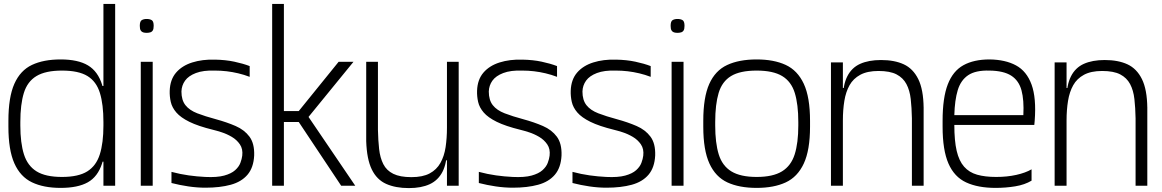

<svg xmlns="http://www.w3.org/2000/svg" viewBox="-20 -950 5945 982"><path d="M290 11Q203 11 143.5 -17.5Q84 -46 53.5 -114.5Q23 -183 23 -302V-332Q23 -453 53.5 -521.5Q84 -590 143.5 -618Q203 -646 290 -646Q379 -646 430 -615.5Q481 -585 502.5 -515.5Q524 -446 524 -328V-300Q524 -182 502 -114Q480 -46 429 -17.5Q378 11 290 11ZM497 -123V-144H512V-123ZM297 -45Q381 -45 426.5 -73.5Q472 -102 490.5 -160.5Q509 -219 509 -308V-326Q509 -416 491 -474.5Q473 -533 427.5 -561Q382 -589 297 -589Q213 -589 166.5 -561Q120 -533 102 -474.5Q84 -416 84 -326V-308Q84 -219 102.5 -160.5Q121 -102 167 -73.5Q213 -45 297 -45ZM497 -490V-510H512V-490ZM509 0V-930H569V0Z M700 0V-634H761V0ZM730 -782Q720 -782 712 -784.5Q704 -787 699.5 -794.5Q695 -802 695 -818Q695 -841 705 -847Q715 -853 730 -853Q746 -853 756 -847Q766 -841 766 -818Q766 -802 761.5 -794.5Q757 -787 748.5 -784.5Q740 -782 730 -782Z M1031 10Q988 10 944 3.5Q900 -3 857 -14V-71Q902 -59 945 -53Q988 -47 1030 -45Q1090 -42 1126.5 -52Q1163 -62 1182.5 -79.5Q1202 -97 1209.5 -117Q1217 -137 1219 -154Q1223 -188 1207 -211.5Q1191 -235 1165.5 -250Q1140 -265 1113.5 -273.5Q1087 -282 1070 -286Q993 -305 948.5 -327Q904 -349 882 -374.5Q860 -400 853.5 -428.5Q847 -457 848 -486Q850 -543 880.5 -578.5Q911 -614 963 -630.5Q1015 -647 1080 -645Q1134 -644 1178.5 -634.5Q1223 -625 1257 -612V-557Q1228 -568 1198.5 -575Q1169 -582 1139.5 -585.5Q1110 -589 1079 -589Q1020 -591 982 -576.5Q944 -562 926.5 -537.5Q909 -513 908 -482Q908 -438 928.5 -412Q949 -386 989 -370.5Q1029 -355 1085 -340Q1140 -325 1185 -305.5Q1230 -286 1256 -251Q1282 -216 1280 -155Q1277 -93 1246 -56.5Q1215 -20 1160 -5Q1105 10 1031 10Z M1372 0V-930H1432V-382H1508L1712 -634H1788L1558 -352L1797 0H1725L1508 -326H1432V0Z M2071 12Q2003 12 1955 -9.5Q1907 -31 1881.5 -83.5Q1856 -136 1853 -228V-634H1913V-286Q1914 -233 1919 -188Q1924 -143 1940.5 -110.5Q1957 -78 1991.5 -61Q2026 -44 2084 -44Q2142 -44 2177.5 -63Q2213 -82 2232.5 -116.5Q2252 -151 2259 -197Q2266 -243 2266 -297V-189Q2266 -116 2243.5 -72Q2221 -28 2178 -8Q2135 12 2071 12ZM2253 -130 2263 -195 2298 -170V-130ZM2266 0V-189V-634H2326V0Z M2603 10Q2560 10 2516 3.5Q2472 -3 2429 -14V-71Q2474 -59 2517 -53Q2560 -47 2602 -45Q2662 -42 2698.5 -52Q2735 -62 2754.5 -79.5Q2774 -97 2781.5 -117Q2789 -137 2791 -154Q2795 -188 2779 -211.5Q2763 -235 2737.5 -250Q2712 -265 2685.5 -273.5Q2659 -282 2642 -286Q2565 -305 2520.5 -327Q2476 -349 2454 -374.5Q2432 -400 2425.5 -428.5Q2419 -457 2420 -486Q2422 -543 2452.5 -578.5Q2483 -614 2535 -630.5Q2587 -647 2652 -645Q2706 -644 2750.5 -634.5Q2795 -625 2829 -612V-557Q2800 -568 2770.5 -575Q2741 -582 2711.5 -585.5Q2682 -589 2651 -589Q2592 -591 2554 -576.5Q2516 -562 2498.5 -537.5Q2481 -513 2480 -482Q2480 -438 2500.5 -412Q2521 -386 2561 -370.5Q2601 -355 2657 -340Q2712 -325 2757 -305.5Q2802 -286 2828 -251Q2854 -216 2852 -155Q2849 -93 2818 -56.5Q2787 -20 2732 -5Q2677 10 2603 10Z M3082 10Q3039 10 2995 3.5Q2951 -3 2908 -14V-71Q2953 -59 2996 -53Q3039 -47 3081 -45Q3141 -42 3177.5 -52Q3214 -62 3233.5 -79.5Q3253 -97 3260.5 -117Q3268 -137 3270 -154Q3274 -188 3258 -211.5Q3242 -235 3216.5 -250Q3191 -265 3164.5 -273.5Q3138 -282 3121 -286Q3044 -305 2999.5 -327Q2955 -349 2933 -374.5Q2911 -400 2904.5 -428.5Q2898 -457 2899 -486Q2901 -543 2931.5 -578.5Q2962 -614 3014 -630.5Q3066 -647 3131 -645Q3185 -644 3229.5 -634.5Q3274 -625 3308 -612V-557Q3279 -568 3249.5 -575Q3220 -582 3190.5 -585.5Q3161 -589 3130 -589Q3071 -591 3033 -576.5Q2995 -562 2977.5 -537.5Q2960 -513 2959 -482Q2959 -438 2979.5 -412Q3000 -386 3040 -370.5Q3080 -355 3136 -340Q3191 -325 3236 -305.5Q3281 -286 3307 -251Q3333 -216 3331 -155Q3328 -93 3297 -56.5Q3266 -20 3211 -5Q3156 10 3082 10Z M3415 0V-634H3476V0ZM3445 -782Q3435 -782 3427 -784.5Q3419 -787 3414.5 -794.5Q3410 -802 3410 -818Q3410 -841 3420 -847Q3430 -853 3445 -853Q3461 -853 3471 -847Q3481 -841 3481 -818Q3481 -802 3476.5 -794.5Q3472 -787 3463.5 -784.5Q3455 -782 3445 -782Z M3850 11Q3761 11 3700.5 -17Q3640 -45 3608.5 -113.5Q3577 -182 3577 -302V-332Q3577 -452 3607.5 -520.5Q3638 -589 3699 -617.5Q3760 -646 3850 -646Q3938 -646 3998.5 -618Q4059 -590 4091 -521.5Q4123 -453 4123 -332V-302Q4123 -182 4091 -113.5Q4059 -45 3998.5 -17Q3938 11 3850 11ZM3850 -45Q3933 -45 3979.5 -73.5Q4026 -102 4044.5 -160.5Q4063 -219 4063 -308V-326Q4063 -416 4045 -474.5Q4027 -533 3980.5 -561Q3934 -589 3850 -589Q3765 -589 3719 -561Q3673 -533 3655.5 -474.5Q3638 -416 3638 -326V-308Q3638 -219 3656 -160.5Q3674 -102 3720.5 -73.5Q3767 -45 3850 -45Z M4291 -334V-442Q4291 -515 4313.5 -559.5Q4336 -604 4379.5 -623.5Q4423 -643 4486 -643Q4555 -643 4602.5 -621Q4650 -599 4676.5 -545.5Q4703 -492 4704 -398L4644 -345Q4643 -399 4638 -443.5Q4633 -488 4616 -520Q4599 -552 4565.5 -569.5Q4532 -587 4473 -587Q4416 -587 4380 -567.5Q4344 -548 4325 -514Q4306 -480 4298.5 -434Q4291 -388 4291 -334ZM4230 0V-631H4291V-442V0ZM4293 -436 4258 -461V-500H4304ZM4644 0V-360L4704 -403V0Z M5072 11Q4982 11 4921.5 -17Q4861 -45 4831 -113.5Q4801 -182 4801 -302V-332Q4801 -450 4827.5 -518.5Q4854 -587 4907.5 -616.5Q4961 -646 5041 -646Q5122 -645 5176.5 -615.5Q5231 -586 5256 -517.5Q5281 -449 5272 -332L5270 -311H4861Q4861 -230 4873 -178.5Q4885 -127 4911 -97.5Q4937 -68 4977.5 -56.5Q5018 -45 5075 -45Q5131 -45 5178 -55.5Q5225 -66 5256 -84V-26Q5221 -5 5172.5 3Q5124 11 5072 11ZM4861 -361H5214Q5218 -438 5204.5 -488Q5191 -538 5152 -563Q5113 -588 5041 -589Q4970 -591 4932 -565.5Q4894 -540 4878.5 -489Q4863 -438 4861 -361Z M5435 -334V-442Q5435 -515 5457.5 -559.5Q5480 -604 5523.5 -623.5Q5567 -643 5630 -643Q5699 -643 5746.5 -621Q5794 -599 5820.5 -545.5Q5847 -492 5848 -398L5788 -345Q5787 -399 5782 -443.5Q5777 -488 5760 -520Q5743 -552 5709.5 -569.5Q5676 -587 5617 -587Q5560 -587 5524 -567.5Q5488 -548 5469 -514Q5450 -480 5442.5 -434Q5435 -388 5435 -334ZM5374 0V-631H5435V-442V0ZM5437 -436 5402 -461V-500H5448ZM5788 0V-360L5848 -403V0Z"/></svg>

Font: Matangi
Style: Regular
Weight: 400
Designer: Prashant Pant
Foundry: The Graphic Ant
Version: Version 3.002